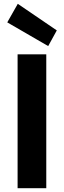

<svg xmlns="http://www.w3.org/2000/svg" viewBox="-20 -984 334 1004"><path d="M72 0V-700H222V0ZM232 -743 18 -867 73 -964 277 -825Z"/></svg>

Font: DM Sans 10pt Black
Style: Regular
Weight: 900
Version: Version 4.004;gftools[0.9.30]